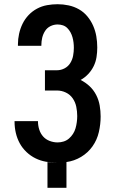

<svg xmlns="http://www.w3.org/2000/svg" viewBox="-20 -763 540 910"><path d="M205 127V5Q216 7 227 7.5Q238 8 249 8H251Q224 8 198 3.5Q172 -1 148.5 -12.5Q125 -24 105.5 -42.5Q86 -61 73.5 -84Q61 -107 55 -133Q49 -159 49 -185V-189H160V-187Q160 -168 166 -149Q172 -130 184.5 -116Q197 -102 215.5 -95Q234 -88 253 -88Q268 -88 282 -92.5Q296 -97 307 -106.5Q318 -116 326 -128.5Q334 -141 338 -155Q342 -169 344 -184Q346 -199 346 -213Q346 -235 341.5 -257Q337 -279 324.5 -297Q312 -315 292 -324.5Q272 -334 250 -334H193V-430H250Q269 -430 286 -439Q303 -448 313 -464Q323 -480 326.5 -499Q330 -518 330 -536Q330 -549 328.5 -561.5Q327 -574 323.5 -586.5Q320 -599 314 -610Q308 -621 299 -630Q290 -639 278 -643Q266 -647 253 -647Q235 -647 219 -639Q203 -631 193.5 -616Q184 -601 180 -584Q176 -567 176 -549V-546H65V-553Q65 -578 70.5 -603Q76 -628 87 -650.5Q98 -673 115.5 -691.5Q133 -710 155.5 -722Q178 -734 203 -738.5Q228 -743 253 -743Q279 -743 305 -737.5Q331 -732 354 -719Q377 -706 394 -685.5Q411 -665 421.5 -641Q432 -617 436.5 -591Q441 -565 441 -538Q441 -515 437.5 -492.5Q434 -470 424 -449.5Q414 -429 398 -412Q382 -395 362 -384Q386 -372 405 -354Q424 -336 436 -312.5Q448 -289 452.5 -263Q457 -237 457 -211Q457 -174 448.5 -137Q440 -100 418.5 -69.5Q397 -39 364.5 -19.5Q332 0 295 5V127Z"/></svg>

Font: Iosevka Term Curly
Style: Bold
Weight: 700
Designer: Belleve Invis
Foundry: Belleve Invis
Version: Version 32.3.0